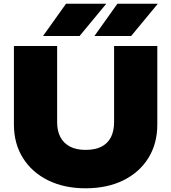

<svg xmlns="http://www.w3.org/2000/svg" viewBox="-20 -998 924 1035"><path d="M288 -340Q288 -293 305 -260Q322 -227 356 -208.5Q390 -190 441 -190Q494 -190 528 -208Q562 -226 578.5 -259.5Q595 -293 595 -340V-750H828V-327Q828 -224 780 -146.5Q732 -69 645 -26Q558 17 441 17Q326 17 239 -26Q152 -69 103.5 -146.5Q55 -224 55 -327V-750H288ZM336 -978H553L409 -804H212ZM613 -978H831L687 -804H489Z"/></svg>

Font: Unbounded ExtraBold
Style: Regular
Weight: 800
Designer: Luke Prowse, Jean-Baptiste Morizot, Fátima Lázaro, Florian Runge
Foundry: NaN
Version: Version 1.701;gftools[0.9.28.dev5+ged2979d]